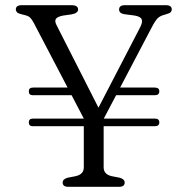

<svg xmlns="http://www.w3.org/2000/svg" viewBox="-20 -720 722 740"><path d="M91 -248.5Q91 -263 107.5 -263H303L256 -353H106.5Q91 -353 91 -368Q91 -382.5 107.5 -382.5H240.5L110 -632Q102.5 -646 96.2 -652Q90 -658 78.5 -661L63 -665Q50 -668 45.5 -672.8Q41 -677.5 41 -683.5Q41 -700 64 -700H255.5Q281 -700 281 -683.5Q281 -669 255 -664.5L223 -660Q200.5 -655.5 195.2 -646.8Q190 -638 198 -623L359.5 -305L519.5 -613.5Q530.5 -634.5 526.2 -645.2Q522 -656 499.5 -660L458 -665.5Q439 -669 439 -683.5Q439 -700 461.5 -700H619Q642 -700 642 -683.5Q642 -677.5 637.8 -673Q633.5 -668.5 620 -665L613.5 -663Q597.5 -659 588 -650Q578.5 -641 563.5 -612L443 -382.5H576.5Q594 -382.5 594 -368Q594 -353 576.5 -353H427.5L380 -263H576.5Q594 -263 594 -248.5Q594 -233.5 576.5 -233.5H379.5V-75Q379.5 -48 410.5 -41L441.5 -35Q460.5 -29.5 460.5 -16.5Q460.5 0 439 0H243.5Q221.5 0 221.5 -16.5Q221.5 -29.5 240.5 -35L271.5 -41Q303 -48 303 -75V-233.5H106.5Q91 -233.5 91 -248.5Z"/></svg>

Font: Fraunces 9pt S050 Light
Style: Regular
Weight: 300
Version: Version 1.000; ttfautohint (v1.8.3)